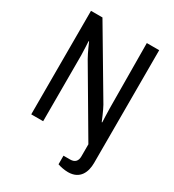

<svg xmlns="http://www.w3.org/2000/svg" viewBox="-205 -803 1001 1102"><g transform="rotate(30 296.0 -252.0)"><path d="M522 61V-686H440L443 -255C443 -233 446 -164 446 -164L443 -163C443 -163 416 -229 401 -255L146 -686H70V0H149V-437C149 -465 145 -528 145 -528L148 -529C148 -529 175 -466 192 -437L440 -15V65C440 96 424 113 393 113H349V170C366 176 394 182 418 182C498 182 522 121 522 61Z"/></g></svg>

Font: Archivo Narrow
Style: Regular
Weight: 400
Designer: Hector Gatti
Foundry: Omnibus-Type
Version: Version 1.003;PS 001.003;hotconv 1.0.70;makeotf.lib2.5.58329